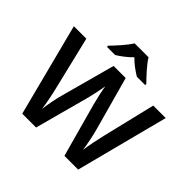

<svg xmlns="http://www.w3.org/2000/svg" viewBox="-220 -1166 1394 1394"><g transform="rotate(45 476.5 -469.0)"><path d="M548 -938H405C378 -893 318 -828 281 -790V-778H365C400 -800 440 -829 475 -865C510 -829 553 -799 588 -778H673V-790C636 -827 574 -893 548 -938ZM948 -714H820L722 -307C709 -254 693 -175 687 -126C680 -173 664 -256 651 -301L537 -714H413L301 -302C288 -258 272 -177 266 -126C260 -175 244 -255 231 -307L133 -714H5L189 0H331L441 -408C453 -451 471 -538 475 -567C478 -538 498 -450 509 -410L622 0H763Z"/></g></svg>

Font: Noto Sans Telugu SemiBold
Style: Regular
Weight: 600
Designer: Jelle Bosma - Monotype Design Team
Foundry: Monotype Imaging Inc.
Version: Version 2.005